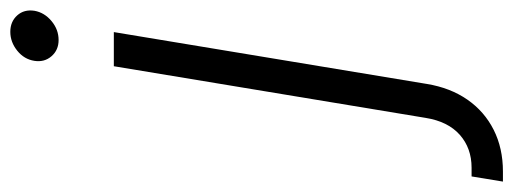

<svg xmlns="http://www.w3.org/2000/svg" viewBox="-423 -446 977 365"><g transform="rotate(-90 65.5 -263.5)"><path d="M122.1 -535.6H187L88.4 59.6Q81.1 104 58.6 136.5Q36.1 168.9 1.2 186.5Q-33.7 204.1 -78.1 204.1H-97.2L-87.4 144.5H-70.8Q-33.7 144.5 -8.3 122.1Q17.1 99.6 23.9 57.1ZM171.9 -640.6Q152.8 -640.6 141.1 -654.1Q129.4 -667.5 132.3 -686.5Q135.3 -706.1 151.6 -719.2Q168 -732.4 187.5 -732.4Q207 -732.4 218.8 -719.2Q230.5 -706.1 227.5 -686.5Q224.1 -667.5 208 -654.1Q191.9 -640.6 171.9 -640.6Z"/></g></svg>

Font: Inter 20pt Light
Style: Italic
Weight: 300
Italic angle: -9.3988°
Version: Version 4.001;git-66647c0bb